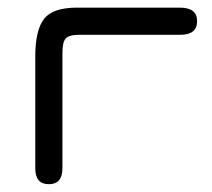

<svg xmlns="http://www.w3.org/2000/svg" viewBox="-20 -470 548 497"><path d="M185.5 -379.9Q159.2 -379.9 150.4 -370.6Q141.6 -361.3 141.6 -334V-34.2Q141.6 6.8 106.4 6.8Q71.3 6.8 71.3 -34.2V-323.2Q71.3 -391.6 93.8 -420.9Q116.2 -450.2 178.7 -450.2H446.3Q490.2 -450.2 490.2 -415Q490.2 -379.9 446.3 -379.9Z"/></svg>

Font: Jura
Style: DemiBold
Weight: 600
Version: Version 2.5